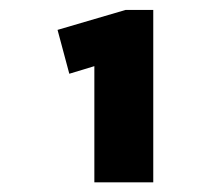

<svg xmlns="http://www.w3.org/2000/svg" viewBox="-20 -807 437 397"><path d="M296.9 -430H175.1V-705L212.3 -681.5L123.3 -654.5L99 -745.2L239.8 -786.5H296.9Z"/></svg>

Font: Pathway Extreme 8pt Thin
Style: Regular
Weight: 100
Version: Version 1.001;gftools[0.9.26]